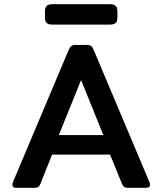

<svg xmlns="http://www.w3.org/2000/svg" viewBox="-20 -894 773 914"><path d="M194 -812V-838Q194 -857 202 -865.5Q210 -874 230 -874H503Q523 -874 531 -865.5Q539 -857 539 -838V-812Q539 -793 531 -785Q523 -777 503 -777H230Q210 -777 202 -785Q194 -793 194 -812ZM39 -15Q39 -21 42 -28L306 -654Q312 -669 319 -674.5Q326 -680 339 -680H394Q408 -680 414.5 -674.5Q421 -669 427 -654L691 -28Q694 -21 694 -15Q694 0 677 0H590Q577 0 571.5 -3.5Q566 -7 561 -18L504 -158H228L172 -18Q167 -7 161.5 -3.5Q156 0 143 0H56Q39 0 39 -15ZM472 -251 366 -513 260 -251Z"/></svg>

Font: Mitr
Style: Regular
Weight: 400
Designer: Thanarat Vachiruckul
Foundry: Cadson Demak
Version: Version 1.002